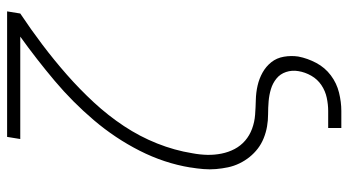

<svg xmlns="http://www.w3.org/2000/svg" viewBox="-240 -535 980 540"><g transform="rotate(-90 250.0 -265.0)"><path d="M160 205V168H208Q226 168 245 164Q264 160 280.5 149Q297 138 307 120.5Q317 103 320 84Q323 66 317.5 49.5Q312 33 299 22.5Q286 12 269.5 7Q253 2 235 0.5Q217 -1 199 -1Q181 -1 164 -4Q147 -7 131 -13.5Q115 -20 102 -30Q89 -40 78.5 -53Q68 -66 60.5 -81.5Q53 -97 49.5 -113.5Q46 -130 44.5 -147.5Q43 -165 44.5 -183Q46 -201 49 -219Q49 -219 49 -219Q49 -219 49 -219V-220Q61 -293 96 -362Q131 -431 182 -491Q233 -551 293 -601.5Q353 -652 417 -698H129L135 -735H488L482 -698Q437 -668 394 -635.5Q351 -603 310 -567Q269 -531 232 -491Q195 -451 165.5 -406.5Q136 -362 116.5 -313Q97 -264 89 -214Q85 -193 84.5 -172.5Q84 -152 88 -132Q92 -112 101 -95Q110 -78 124.5 -65.5Q139 -53 158 -46Q177 -39 197.5 -37.5Q218 -36 239 -35.5Q260 -35 279.5 -30.5Q299 -26 316 -16.5Q333 -7 345 8Q357 23 360.5 43.5Q364 64 361 84Q356 110 343 134.5Q330 159 308 175.5Q286 192 259.5 198.5Q233 205 208 205Z"/></g></svg>

Font: Iosevka Curly XLtObl
Style: Regular
Weight: 200
Italic angle: -9°
Monospace: yes
Designer: Belleve Invis
Foundry: Belleve Invis
Version: Version 11.1.0; ttfautohint (v1.8.3)